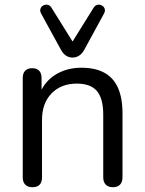

<svg xmlns="http://www.w3.org/2000/svg" viewBox="-20 -780 608 807"><path d="M115.9 6.9Q96.5 6.9 86 -4Q75.6 -14.9 75.6 -34.8V-452Q75.6 -472.4 86 -482.9Q96.5 -493.3 115.4 -493.3Q134.3 -493.3 144.5 -482.9Q154.7 -472.4 154.7 -452V-366L143.7 -377.7Q164.6 -436 212.4 -465.7Q260.3 -495.3 321.9 -495.3Q380.4 -495.3 418.6 -474.3Q456.9 -453.4 475.9 -410.8Q494.9 -368.1 494.9 -303.3V-34.8Q494.9 -14.9 484.5 -4Q474 6.9 454.6 6.9Q435.2 6.9 424.6 -4Q413.9 -14.9 413.9 -34.8V-298.4Q413.9 -366 387.4 -397.3Q360.8 -428.6 303.1 -428.6Q236.4 -428.6 196.5 -387.2Q156.6 -345.8 156.6 -276.6V-34.8Q156.6 6.9 115.9 6.9ZM285 -538.1Q269.4 -538.1 257.2 -546.4Q245 -554.6 236.2 -570.8L153.1 -722.5Q146.7 -734.2 150.1 -743.5Q153.5 -752.8 162.1 -757.2Q170.6 -761.6 180.2 -759.8Q189.7 -758.1 196 -748.3L285 -605.4L373.9 -748.3Q380.3 -758.1 389.8 -759.8Q399.3 -761.6 407.9 -757.2Q416.4 -752.8 419.9 -743.5Q423.3 -734.2 416.9 -722.5L334.3 -570.8Q325.4 -554.6 313 -546.4Q300.6 -538.1 285 -538.1Z"/></svg>

Font: Nunito ExtraLight
Style: Regular
Weight: 200
Designer: Vernon Adams
Foundry: Vernon Adams
Version: Version 3.602